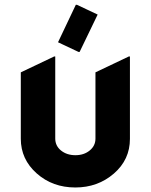

<svg xmlns="http://www.w3.org/2000/svg" viewBox="-20 -787 641 816"><path d="M307.1 -766.6 395 -725.1 318.4 -566.4H313.5L226.6 -607.4L302.2 -766.6ZM300.3 9.8Q203.6 9.8 136.2 -49.8Q68.4 -109.9 68.4 -197.3V-479.5L210 -546.9H214.8V-198.2Q214.8 -167 239.5 -147.2Q264.2 -127.4 300.5 -127.4Q336.9 -127.4 361.3 -147.5Q385.7 -167.5 385.7 -197.8V-479.5L527.3 -546.9H532.2V-196.8Q532.2 -108.4 463.9 -49.3Q395.5 9.8 300.3 9.8Z"/></svg>

Font: Nova Round
Style: Bold
Weight: 700
Designer: Wojciech Kalinowski "wmk69" (wmk69@o2.pl)
Foundry: Wojciech Kalinowski "wmk69" (wmk69@o2.pl)
Version: Version 3.1.0; 2021-05-23